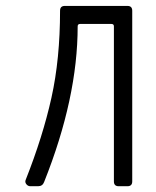

<svg xmlns="http://www.w3.org/2000/svg" viewBox="-20 -645 540 665"><path d="M69.3 -22.9Q128.4 -172.4 158.2 -306.6Q188 -440.9 188 -607.9Q188 -624.5 204.6 -624.5H421.4Q438 -624.5 438 -607.9V-16.6Q438 0 421.4 0H391.1Q374.5 0 374.5 -16.6V-553.7Q374.5 -562 366.2 -562H257.3Q249 -562 249 -553.7Q249 -305.7 132.8 -14.6Q127.4 0 111.8 0H85Q76.7 0 71 -7.3Q65.4 -14.6 69.3 -22.9Z"/></svg>

Font: GOSTRUS
Style: type_B
Weight: 400
Designer: Юрий и Татьяна Кривогуз
Version: Version 02.00